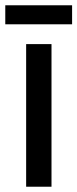

<svg xmlns="http://www.w3.org/2000/svg" viewBox="-37 -707 293 727"><path d="M158 0H62V-540H158ZM236 -687V-615H-17V-687Z"/></svg>

Font: Noto Sans Khmer UI ExtraCondensed Medium
Style: Regular
Weight: 500
Width: 2
Designer: Danh Hong and the Monotype Design Team
Foundry: Monotype Imaging Inc.
Version: Version 2.002; ttfautohint (v1.8.4.7-5d5b)